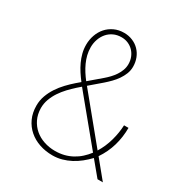

<svg xmlns="http://www.w3.org/2000/svg" viewBox="-170 -849 940 988"><g transform="rotate(30 300.0 -355.5)"><path d="M220.2 -391.6Q205.1 -411.1 191.4 -432.1Q177.7 -453.1 167.5 -475.3Q157.2 -497.6 151.1 -521.2Q145 -544.9 145 -569.8Q145 -600.6 154.8 -628.2Q164.6 -655.8 182.6 -676.3Q200.7 -696.8 226.6 -709Q252.4 -721.2 284.7 -721.2Q312 -721.2 335.4 -711.4Q358.9 -701.7 375.7 -684.3Q392.6 -667 401.9 -643.3Q411.1 -619.6 411.1 -592.3Q411.1 -570.3 403.1 -550Q395 -529.8 382.6 -511.7Q370.1 -493.7 354.5 -477.8Q338.9 -461.9 323.2 -448.2L254.4 -389.2L468.3 -128.4Q493.2 -168.5 506.3 -215.3Q519.5 -262.2 521.5 -308.6H547.9Q547.9 -253.4 533 -202.1Q518.1 -150.9 487.3 -105.5L573.7 0H542L471.2 -85.4Q451.7 -64.9 430.2 -47.6Q408.7 -30.3 384.5 -17.6Q360.4 -4.9 334 2.4Q307.6 9.8 278.8 9.8Q237.8 9.8 201.7 -2.4Q165.5 -14.6 138.4 -38.1Q111.3 -61.5 95.7 -95.2Q80.1 -128.9 80.1 -171.9Q80.1 -202.6 90.3 -230.7Q100.6 -258.8 116.9 -283.7Q133.3 -308.6 154.3 -330.8Q175.3 -353 197.3 -372.1ZM278.8 -16.6Q307.1 -16.6 332.3 -22.9Q357.4 -29.3 379.4 -41.3Q401.4 -53.2 419.9 -70.1Q438.5 -86.9 453.6 -106.9L250 -354L234.9 -372.6L212.4 -353Q193.4 -335.9 174.3 -315.7Q155.3 -295.4 140.1 -272.7Q125 -250 115.7 -224.6Q106.4 -199.2 106.4 -171.9Q106.9 -135.3 120.8 -106.4Q134.8 -77.6 158.2 -57.6Q181.6 -37.6 212.9 -27.1Q244.1 -16.6 278.8 -16.6ZM171.9 -570.8Q171.9 -547.9 177.2 -526.1Q182.6 -504.4 191.9 -483.9Q201.2 -463.4 213.4 -444.3Q225.6 -425.3 239.3 -407.7L311 -468.8Q324.7 -480.5 337.6 -494.1Q350.6 -507.8 360.8 -523.2Q371.1 -538.6 377.4 -555.9Q383.8 -573.2 383.8 -592.3Q383.8 -613.8 376.5 -632.3Q369.1 -650.9 356 -664.8Q342.8 -678.7 324.5 -686.8Q306.2 -694.8 284.7 -694.8Q258.3 -694.8 237.3 -684.8Q216.3 -674.8 201.9 -657.7Q187.5 -640.6 179.7 -618.2Q171.9 -595.7 171.9 -570.8Z"/></g></svg>

Font: TypoPRO Roboto Mono
Style: Regular
Weight: 250
Designer: Google
Version: Version 2.000986; 2015; ttfautohint (v1.3)